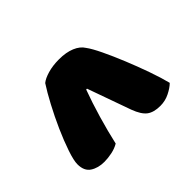

<svg xmlns="http://www.w3.org/2000/svg" viewBox="-83 -835 653 653"><g transform="rotate(-45 244.0 -508.0)"><path d="M153 -662Q165 -672 189 -679Q213 -686 243 -686Q277 -686 301 -676Q325 -666 336 -648Q348 -632 364.5 -597.5Q381 -563 398 -521.5Q415 -480 430 -437.5Q445 -395 453 -363Q441 -351 420 -340.5Q399 -330 375 -330Q344 -330 326.5 -343Q309 -356 296 -391L240 -548H236Q219 -502 203.5 -449Q188 -396 177 -347Q162 -338 142.5 -334Q123 -330 106 -330Q76 -330 55.5 -343.5Q35 -357 35 -389Q35 -407 47 -442.5Q59 -478 77 -518.5Q95 -559 115.5 -597.5Q136 -636 153 -662Z"/></g></svg>

Font: Baloo Bhaijaan
Style: Regular
Weight: 400
Designer: Devika Bhansali and Ek Type
Foundry: Ek Type
Version: Version 1.443;PS 1.000;hotconv 16.6.51;makeotf.lib2.5.65220;